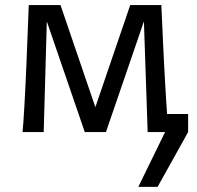

<svg xmlns="http://www.w3.org/2000/svg" viewBox="-20 -518 772 753"><path d="M68.4 0Q69.8 -12.7 71.8 -40.8Q73.7 -68.8 75.9 -106.2Q78.1 -143.6 80.1 -187.3Q82 -231 84 -274.4Q88.4 -376.5 92.8 -498H217.3L354 -97.7L490.7 -498H612.8Q616.2 -416 620.1 -337.9Q621.6 -304.7 623.5 -268.8Q625.5 -232.9 627.4 -197.8Q629.4 -162.6 631.3 -130.1Q633.3 -97.7 635.3 -70.8H717.8V0L598.1 214.8H522.5L627.4 0H559.1L544.4 -434.1L395.5 0H312.5L163.6 -434.1L151.4 0Z"/></svg>

Font: Andika Compact
Style: Regular
Weight: 400
Designer: Victor Gaultney, Annie Olsen, Julie Remington, Don Collingsworth, Eric Hays, Becca Hirsbrunner
Foundry: SIL International
Version: Version 5.000 ; LnSpcTght